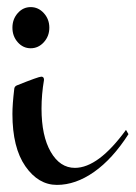

<svg xmlns="http://www.w3.org/2000/svg" viewBox="-20 -476 382 541"><path d="M20 -224Q15 -182 15 -155Q15 -60 51.5 -7.5Q88 45 140.5 45Q193 45 245 8.5Q297 -28 342 -98L335 -110Q257 -3 191 -3Q149 -3 123 -48Q97 -93 97 -170Q97 -210 104 -251Q104 -260 96.5 -260Q89 -260 29 -236Q20 -233 20 -224ZM103.5 -439Q119 -422 119 -398Q119 -374 103.5 -357Q88 -340 66.5 -340Q45 -340 30 -357Q15 -374 15 -398Q15 -422 30 -439Q45 -456 66.5 -456Q88 -456 103.5 -439Z"/></svg>

Font: Mr Bedfort
Style: Regular
Weight: 400
Designer: Alejandro Paul
Foundry: Alejandro Paul
Version: Version 1.000